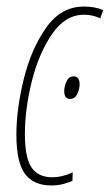

<svg xmlns="http://www.w3.org/2000/svg" viewBox="-20 -556 335 586"><path d="M136 10Q157 10 173.5 5.5Q190 1 201 -4L202 -30Q170 -15 139 -15Q97 -15 76.5 -44.5Q56 -74 56 -147Q56 -223 77 -307.5Q98 -392 138.5 -451.5Q179 -511 236 -511Q264 -511 286 -500L295 -525Q271 -536 236 -536Q166 -536 120.5 -471Q75 -406 52.5 -314.5Q30 -223 30 -145Q30 -60 56.5 -25Q83 10 136 10ZM194 -254Q209 -254 216 -269.5Q223 -285 223 -298Q223 -323 205 -323Q190 -323 183 -307.5Q176 -292 176 -278Q176 -254 194 -254Z"/></svg>

Font: Noto Sans Display Condensed Thin
Style: Italic
Weight: 250
Width: 3
Italic angle: -12°
Designer: Monotype Design Team
Foundry: Monotype Imaging Inc.
Version: Version 1.900